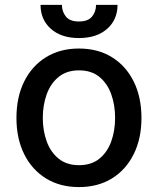

<svg xmlns="http://www.w3.org/2000/svg" viewBox="-20 -750 642 781"><path d="M301.1 11Q224.4 11 167.3 -24.1Q110.1 -59.3 78.5 -122.7Q46.9 -186.1 46.9 -270.2Q46.9 -355.1 78.5 -418.7Q110.1 -482.2 167.3 -517.4Q224.4 -552.6 301.1 -552.6Q378.2 -552.6 435.2 -517.4Q492.2 -482.2 523.8 -418.7Q555.4 -355.1 555.4 -270.2Q555.4 -186.1 523.8 -122.7Q492.2 -59.3 435.2 -24.1Q378.2 11 301.1 11ZM301.5 -78.1Q351.6 -78.1 384.1 -104.4Q416.5 -130.7 432.4 -174.5Q448.2 -218.4 448.2 -270.6Q448.2 -322.8 432.4 -366.8Q416.5 -410.9 384.1 -437.3Q351.6 -463.8 301.5 -463.8Q251.4 -463.8 218.8 -437.3Q186.1 -410.9 170.1 -366.8Q154.1 -322.8 154.1 -270.6Q154.1 -218.4 170.1 -174.5Q186.1 -130.7 218.8 -104.4Q251.4 -78.1 301.5 -78.1ZM301.1 -595.2Q229.4 -595.2 187.1 -632.6Q144.9 -670.1 144.9 -730.1H231.9Q231.9 -703.5 247.7 -683.1Q263.5 -662.6 301.1 -662.6Q338.4 -662.6 354.6 -682.9Q370.7 -703.1 370.7 -730.1H458.1Q458.1 -670.1 415.7 -632.6Q373.2 -595.2 301.1 -595.2Z"/></svg>

Font: Linik Sans Medium
Style: Regular
Weight: 500
Designer: Rasmus Andersson (font), Cristiano Sobral (main changes)
Foundry: rsms
Version: Version 3.018;June 1, 2022;FontCreator 14.0.0.2814 64-bit; t